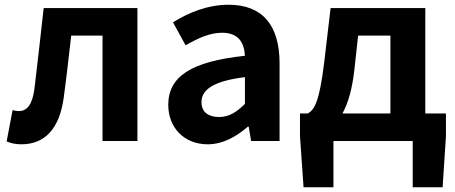

<svg xmlns="http://www.w3.org/2000/svg" viewBox="-20 -594 1916 809"><path d="M70 14C171 14 230 -54 248 -179C260 -267 270 -356 280 -444H412V0H559V-560H164C151 -446 139 -332 125 -219C116 -152 93 -126 60 -126C49 -126 41 -128 33 -130L8 2C27 10 46 14 70 14Z M855 14C919 14 975 -18 1024 -60H1028L1038 0H1158V-327C1158 -489 1085 -574 943 -574C855 -574 775 -541 709 -500L762 -403C814 -433 864 -456 916 -456C985 -456 1009 -414 1012 -359C786 -335 689 -272 689 -152C689 -57 755 14 855 14ZM903 -101C860 -101 829 -120 829 -164C829 -214 875 -252 1012 -269V-156C976 -121 945 -101 903 -101Z M1473 -299 1489 -444H1625V-116H1423C1446 -158 1464 -217 1473 -299ZM1385 0H1719V195H1845L1859 -20V-116H1772V-560H1373L1346 -331C1326 -166 1305 -131 1277 -116H1244V-20L1259 195H1385Z"/></svg>

Font: Source Han Sans JP
Style: Bold
Weight: 700
Designer: Ryoko NISHIZUKA 西塚涼子 (kana, bopomofo & ideographs); Paul D. Hunt (Latin, Greek & Cyrillic); Sandoll Communications 산돌커뮤니
Foundry: Adobe
Version: Version 2.002;hotconv 1.0.116;makeotfexe 2.5.65601